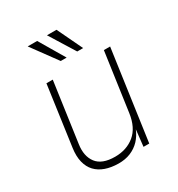

<svg xmlns="http://www.w3.org/2000/svg" viewBox="-175 -835 886 958"><g transform="rotate(-30 268.5 -356.5)"><path d="M228 10Q186.5 9.5 154 -2Q121.5 -13.5 100.2 -36Q79 -58.5 70.5 -92.8Q62 -127 68.5 -173L116.5 -517H153L104.5 -173Q95 -108 125.5 -68Q156 -28 231 -28Q297.5 -28 343.2 -65.5Q389 -103 400 -181L447.5 -517H483.5L410.5 0H377.5L388 -95Q375 -63 352.5 -39.2Q330 -15.5 298.8 -2.5Q267.5 10.5 228 10ZM234 -577.5 127.5 -723H182L268 -577.5ZM329 -577.5 238.5 -723H293.5L363 -577.5Z"/></g></svg>

Font: Public Sans Thin Thin
Style: Italic
Weight: 250
Italic angle: -8°
Version: Version 2.001